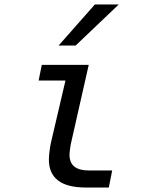

<svg xmlns="http://www.w3.org/2000/svg" viewBox="-20 -837 642 859"><path d="M404.3 -816.9H511.2L318.4 -633.3H242.2ZM365.7 2Q280.8 2 240.2 -29.3Q198.7 -60.5 198.7 -123Q198.7 -131.3 199.5 -139.4Q200.2 -147.5 201.2 -157.2Q202.1 -167 203.9 -177.7Q205.6 -188.5 208 -199.2L272.9 -476.6H152.8L167 -546.9H377L297.9 -197.3Q295.9 -189.5 294.7 -180.2Q293.5 -170.9 293 -167Q292 -159.2 291.5 -154.5Q291 -149.9 291 -145Q291 -108.9 312.5 -91.8Q334.5 -74.2 378.9 -74.2H481.9L466.8 2Z"/></svg>

Font: Hack
Style: Italic
Weight: 400
Italic angle: -11°
Monospace: yes
Designer: Christopher Simpkins
Foundry: Christopher Simpkins
Version: Version 2.019; ttfautohint (v1.4.1) -l 4 -r 80 -G 350 -x 0 -